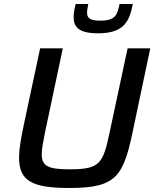

<svg xmlns="http://www.w3.org/2000/svg" viewBox="-20 -929 769 957"><path d="M469 -763C599 -763 625 -823 642 -909H576C565 -856 556 -826 480 -826C427 -826 414 -840 414 -866C414 -878 417 -892 420 -909H357C351 -884 347 -863 347 -843C347 -794 373 -763 469 -763ZM326 8C568 8 597 -53 648 -304L729 -688H616L527 -272C494 -115 480 -85 328 -85C222 -85 188 -100 188 -160C188 -187 195 -222 205 -272L293 -688H180L98 -304C84 -237 75 -185 75 -144C75 -27 139 8 326 8Z"/></svg>

Font: Saira UNSAM Medium Italic
Style: Regular
Weight: 500
Italic angle: -12°
Designer: Hector Gatti with collaboration of the Omnibus-Type team
Foundry: Omnibus-Type
Version: Version 0.072;PS 000.072;hotconv 1.0.88;makeotf.lib2.5.64775